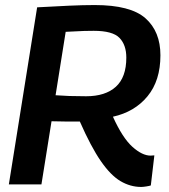

<svg xmlns="http://www.w3.org/2000/svg" viewBox="-20 -730 669 760"><path d="M15 0 127 -701Q199 -705 254 -707.5Q309 -710 355 -710Q497 -710 556 -657.5Q615 -605 615 -511Q615 -411 564 -349Q513 -287 427 -268Q465 -184 504 -149Q543 -114 576 -114Q579 -114 583 -114.5Q587 -115 591 -115L577 4Q572 6 559 8Q546 10 539 10Q496 10 457 -13Q418 -36 379 -92.5Q340 -149 296 -249Q266 -249 239 -249Q212 -249 184 -250L144 0ZM321 -349Q397 -349 438.5 -386.5Q480 -424 480 -502Q480 -552 453 -580Q426 -608 351 -608Q329 -608 313.5 -607.5Q298 -607 281.5 -606Q265 -605 240 -604L200 -353Q226 -351 254.5 -350Q283 -349 321 -349Z"/></svg>

Font: Georama SemiBold
Style: Italic
Weight: 600
Italic angle: -9°
Designer: Jean-Baptiste Levee
Foundry: Production Type
Version: Version 1.000